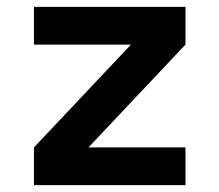

<svg xmlns="http://www.w3.org/2000/svg" viewBox="-20 -540 640 560"><path d="M79 0V-110L362 -410H79V-520H521V-410L238 -110H521V0Z"/></svg>

Font: Iosevka Custom XBdEx
Style: Regular
Weight: 800
Width: 7
Monospace: yes
Designer: Belleve Invis
Foundry: Belleve Invis
Version: Version 11.2.4; ttfautohint (v1.8.4)